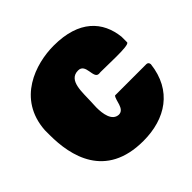

<svg xmlns="http://www.w3.org/2000/svg" viewBox="-193 -933 1147 1147"><g transform="rotate(-45 380.0 -360.0)"><path d="M746.1 -261.7C745.1 -273.4 739.3 -280.3 728.5 -281.2H462.9C442.4 -260.7 448.2 -183.6 397.5 -183.6C342.8 -186.5 333 -256.8 333 -308.6C333 -327.1 335 -342.8 335 -355.5C338.9 -431.6 327.1 -543 412.1 -543C476.6 -543 439.5 -440.4 486.3 -440.4C491.2 -440.4 496.1 -441.4 501 -441.4C533.2 -441.4 584 -439.5 630.9 -439.5C686.5 -439.5 738.3 -441.4 738.3 -455.1V-502C722.7 -643.6 628.9 -751 414.1 -751C261.7 -751 36.1 -679.7 19.5 -431.6V-388.7C19.5 -215.8 71.3 31.2 390.6 31.2C577.7 31.2 723.4 -62.3 746.1 -261.7Z"/></g></svg>

Font: Bowlby One SC
Style: Regular
Weight: 400
Width: 1
Version: Version 1.2